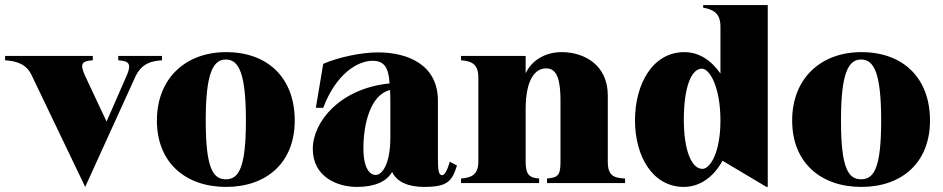

<svg xmlns="http://www.w3.org/2000/svg" viewBox="-30 -720 3707 755"><path d="M607 -483V-500H435V-483C475 -480 488 -471 470 -427L389 -242L304 -423C282 -472 294 -480 335 -483V-500H-10V-483C32 -480 73 -470 94 -425L305 15L503 -420C528 -471 565 -480 607 -483Z M859 15C1018 15 1129 -80 1129 -246C1129 -412 1025 -515 859 -515C700 -515 587 -412 587 -246C587 -80 700 15 859 15ZM858 -15C807 -15 779 -60 779 -246C779 -430 807 -486 858 -486C909 -486 937 -432 937 -246C937 -60 909 -15 858 -15Z M1373 15C1444 15 1490 -6 1512 -44C1530 -4 1577 15 1637 15C1729 15 1747 -6 1767 -69L1739 -84C1728 -49 1719 -31 1708 -31C1694 -32 1692 -54 1692 -101V-324C1692 -466 1573 -514 1456 -514C1391 -514 1301 -495 1241 -469L1212 -296H1241C1291 -429 1376 -481 1435 -481C1482 -481 1498 -453 1502 -392C1306 -372 1200 -241 1200 -134C1200 -25 1296 15 1373 15ZM1447 -32C1425 -32 1399 -57 1399 -137C1399 -233 1427 -348 1504 -366C1505 -346 1505 -319 1505 -296V-179C1505 -74 1472 -31 1447 -32Z M2360 -84V-345C2360 -462 2271 -515 2178 -515C2120 -515 2064 -488 2037 -432V-500H1783V-483C1819 -480 1851 -472 1851 -416V-84C1851 -29 1818 -21 1783 -18V0H2090V-18C2055 -21 2037 -29 2037 -84V-290C2037 -409 2075 -451 2117 -451C2149 -451 2174 -431 2174 -324V-84C2174 -30 2164 -22 2121 -18V0H2428V-18C2384 -20 2360 -29 2360 -84Z M2659 15C2721 15 2776 -23 2811 -88L2984 15H2989V-700H2735V-690C2770 -683 2803 -672 2803 -616V-431C2765 -485 2717 -515 2661 -515C2536 -515 2467 -389 2467 -247C2467 -104 2537 15 2659 15ZM2732 -56C2689 -56 2659 -130 2659 -249C2659 -376 2688 -450 2730 -450C2761 -450 2803 -377 2803 -246C2803 -121 2763 -56 2732 -56Z M3357 15C3516 15 3627 -80 3627 -246C3627 -412 3523 -515 3357 -515C3198 -515 3085 -412 3085 -246C3085 -80 3198 15 3357 15ZM3356 -15C3305 -15 3277 -60 3277 -246C3277 -430 3305 -486 3356 -486C3407 -486 3435 -432 3435 -246C3435 -60 3407 -15 3356 -15Z"/></svg>

Font: Sprat Condesed
Style: Bold
Weight: 700
Width: 3
Designer: Ethan Nakache
Foundry: Collletttivo
Version: Version 2.000;Glyphs 3.2 (3217)